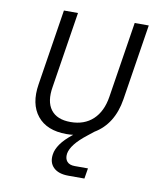

<svg xmlns="http://www.w3.org/2000/svg" viewBox="-84 -620 767 887"><g transform="rotate(10 300.0 -176.0)"><path d="M297 198Q250 198 226.5 175Q203 152 209 113Q212 90 230 64Q248 38 286 8Q279 9 270.5 9.5Q262 10 254 10Q162 10 117.5 -45Q73 -100 88 -194L144 -550H210L154 -194Q142 -124 170.5 -86Q199 -48 263 -48Q328 -48 368.5 -86Q409 -124 420 -194L476 -550H542L486 -194Q467 -75 380 -23L351 0Q280 55 273 99Q270 122 281.5 135.5Q293 149 318 149H380L372 198Z"/></g></svg>

Font: NKDuy Mono ExtraLight
Style: Italic
Weight: 200
Italic angle: -9°
Monospace: yes
Designer: NKDuy
Foundry: NKDuy
Version: Version 2.251; ttfautohint (v1.8.4.7-5d5b)